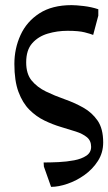

<svg xmlns="http://www.w3.org/2000/svg" viewBox="-20 -501 422 748"><path d="M179 227 151 148 150 132Q177 132 208.5 130.5Q240 129 269 123.5Q298 118 316.5 105.5Q335 93 335 71Q335 47 318.5 33.5Q302 20 275.5 11.5Q249 3 217 -6.5Q185 -16 153 -31.5Q121 -47 94.5 -73.5Q68 -100 52 -143Q36 -186 36 -252Q36 -312 60 -364.5Q84 -417 133.5 -449Q183 -481 259 -481Q276 -481 306 -477.5Q336 -474 363 -465V-440L343 -365Q333 -369 310 -375Q287 -381 243 -381Q203 -381 166 -370Q129 -359 105.5 -332.5Q82 -306 82 -258Q82 -213 103.5 -187Q125 -161 159 -144.5Q193 -128 231.5 -114.5Q270 -101 304 -82Q338 -63 360 -31.5Q382 0 382 54Q382 94 361.5 126Q341 158 309.5 180.5Q278 203 243 215Q208 227 179 227Z"/></svg>

Font: STIX Two Text Medium
Style: Regular
Weight: 500
Designer: Ross Mills, John Hudson & Paul Hanslow, Tiro Typeworks Ltd; with prior portions MicroPress Inc., and Coen Hoffman.
Foundry: Tiro Typeworks Ltd
Version: Version 2.13 b171